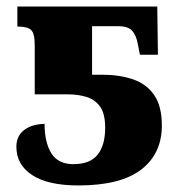

<svg xmlns="http://www.w3.org/2000/svg" viewBox="-20 -556 558 586"><path d="M219 10Q127 10 78.5 -21.5Q30 -53 30 -108Q30 -141 53.5 -159Q77 -177 116 -178Q116 -122 136.5 -88.5Q157 -55 204 -55Q255 -55 278 -84Q301 -113 301 -166Q301 -209 285.5 -230.5Q270 -252 244.5 -260Q219 -268 188 -268H86V-418Q86 -454 75 -464.5Q64 -475 33 -475V-536H460L462 -389H407L401 -420Q396 -448 383.5 -462Q371 -476 341 -476H261V-328H291Q344 -328 385.5 -314Q427 -300 450.5 -266Q474 -232 474 -173Q474 -87 411 -38.5Q348 10 219 10Z"/></svg>

Font: Noto Serif ExtraBold
Style: Regular
Weight: 800
Designer: Monotype Design Team
Foundry: Monotype Imaging Inc.
Version: Version 2.014